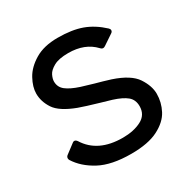

<svg xmlns="http://www.w3.org/2000/svg" viewBox="-170 -896 1036 1058"><g transform="rotate(-30 348.0 -366.5)"><path d="M54 -130Q51 -136 51 -141Q51 -152 61 -159L118 -202Q123 -207 130 -207Q139 -207 147 -196Q214 -88 372 -88Q441 -88 489.5 -113Q538 -138 538 -193Q538 -234 510.5 -257Q483 -280 426 -298Q374 -314 361 -317Q275 -342 237 -356Q141 -392 110 -439Q79 -486 79 -537Q79 -579 105.5 -627.5Q132 -676 189.5 -710.5Q247 -745 334 -745Q425 -745 487 -722.5Q549 -700 605 -648Q612 -641 612 -634Q612 -624 602 -618L538 -575Q530 -570 525 -570Q516 -570 508 -579Q448 -643 343 -643Q283 -643 250.5 -625Q218 -607 207.5 -585Q197 -563 197 -546Q197 -510 225 -488Q253 -466 308 -448Q313 -446 385 -425Q430 -413 478 -398Q583 -363 618.5 -309Q654 -255 654 -205Q654 -151 628.5 -102Q603 -53 539.5 -20.5Q476 12 368 12Q243 12 167.5 -28.5Q92 -69 54 -130Z"/></g></svg>

Font: Shippori Antique B1
Style: Regular
Weight: 400
Designer: FONTDASU
Foundry: FONTDASU / Google Inc. / but / Adobe
Version: Version 2.001